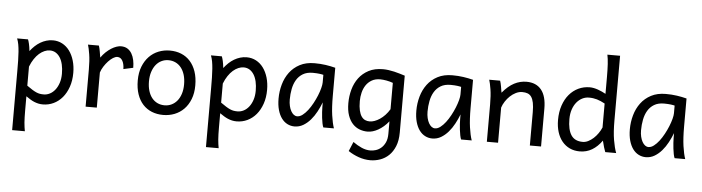

<svg xmlns="http://www.w3.org/2000/svg" viewBox="-56 -1042 5638 1542"><g transform="rotate(5 2763.5 -270.5)"><path d="M166 -127Q190.9 -109.4 209.2 -97.9Q227.5 -86.4 242.7 -79.8Q257.8 -73.2 271.7 -70.8Q285.6 -68.4 302.7 -68.4Q328.6 -68.4 352.3 -80.6Q376 -92.8 394.3 -116Q412.6 -139.2 423.6 -172.1Q434.6 -205.1 434.6 -246.6Q434.6 -287.1 427 -320.1Q419.4 -353 404.8 -376.2Q390.1 -399.4 369.4 -412.1Q348.6 -424.8 322.3 -424.8Q301.3 -424.8 279.3 -415.5Q257.3 -406.2 236.6 -388.2Q215.8 -370.1 197.8 -343Q179.7 -315.9 166 -280.8ZM139.2 -498Q144.5 -485.4 149.9 -462.2Q155.3 -439 158.7 -405.3Q175.8 -427.7 196 -446.8Q216.3 -465.8 239 -479.2Q261.7 -492.7 286.9 -500.2Q312 -507.8 339.4 -507.8Q380.9 -507.8 415.3 -489.5Q449.7 -471.2 473.9 -438.2Q498 -405.3 511.5 -360.1Q524.9 -314.9 524.9 -261.2Q524.9 -198.7 507.3 -148.2Q489.7 -97.7 459.7 -62Q429.7 -26.4 389.2 -7.1Q348.6 12.2 302.7 12.2Q283.2 12.2 265.9 8.3Q248.5 4.4 232.2 -2.4Q215.8 -9.3 199.7 -19.3Q183.6 -29.3 166 -41.5V73.2Q166 102.5 166.7 126.2Q167.5 149.9 168.9 169.9Q170.4 189.9 172.9 206.8Q175.3 223.6 178.2 239.3H75.7V-236.8Q75.7 -282.2 75 -321Q74.2 -359.9 71.8 -392.3Q69.3 -424.8 64.5 -451.2Q59.6 -477.5 51.3 -498Z M647 0V-300.3Q647 -372.6 638.9 -422.6Q630.9 -472.7 622.6 -498H710.4Q713.4 -490.2 716.3 -477.8Q719.2 -465.3 721.7 -451.7Q724.1 -438 726.1 -424.8L730 -402.8Q747.6 -428.2 768.3 -447.8Q789.1 -467.3 810.3 -480.7Q831.5 -494.1 851.8 -501Q872.1 -507.8 888.7 -507.8Q919.4 -507.8 940.7 -494.4Q961.9 -481 975.3 -458.3Q988.8 -435.5 994.9 -406Q1001 -376.5 1001 -344.2L922.9 -327.1Q922.9 -345.2 919.4 -362.1Q916 -378.9 909.2 -391.8Q902.3 -404.8 891.8 -412.4Q881.3 -419.9 866.7 -419.9Q851.1 -419.9 832 -408Q813 -396 794.7 -376.5Q776.4 -356.9 760.7 -332.5Q745.1 -308.1 737.3 -283.2V0Z M1136.2 -246.6Q1136.2 -204.1 1146.5 -170.4Q1156.7 -136.7 1175.5 -113.5Q1194.3 -90.3 1220.2 -78.1Q1246.1 -65.9 1277.8 -65.9Q1307.1 -65.9 1333 -78.1Q1358.9 -90.3 1378.2 -113.5Q1397.5 -136.7 1408.4 -170.4Q1419.4 -204.1 1419.4 -246.6Q1419.4 -289.6 1409.2 -323.5Q1398.9 -357.4 1380.1 -381.1Q1361.3 -404.8 1335.2 -417.2Q1309.1 -429.7 1277.8 -429.7Q1248 -429.7 1222.2 -417.2Q1196.3 -404.8 1177.2 -381.1Q1158.2 -357.4 1147.2 -323.5Q1136.2 -289.6 1136.2 -246.6ZM1045.9 -246.6Q1045.9 -309.6 1064.9 -358.2Q1084 -406.7 1116.2 -440.2Q1148.4 -473.6 1191.4 -490.7Q1234.4 -507.8 1282.7 -507.8Q1333 -507.8 1374.8 -490.7Q1416.5 -473.6 1446.5 -440.2Q1476.6 -406.7 1493.2 -358.2Q1509.8 -309.6 1509.8 -246.6Q1509.8 -183.6 1490.7 -135.3Q1471.7 -86.9 1439.5 -54.2Q1407.2 -21.5 1364.3 -4.6Q1321.3 12.2 1272.9 12.2Q1222.7 12.2 1180.9 -4.6Q1139.2 -21.5 1109.1 -54.2Q1079.1 -86.9 1062.5 -135.3Q1045.9 -183.6 1045.9 -246.6Z M1728.5 -127Q1753.4 -109.4 1771.7 -97.9Q1790 -86.4 1805.2 -79.8Q1820.3 -73.2 1834.2 -70.8Q1848.1 -68.4 1865.2 -68.4Q1891.1 -68.4 1914.8 -80.6Q1938.5 -92.8 1956.8 -116Q1975.1 -139.2 1986.1 -172.1Q1997.1 -205.1 1997.1 -246.6Q1997.1 -287.1 1989.5 -320.1Q1981.9 -353 1967.3 -376.2Q1952.6 -399.4 1931.9 -412.1Q1911.1 -424.8 1884.8 -424.8Q1863.8 -424.8 1841.8 -415.5Q1819.8 -406.2 1799.1 -388.2Q1778.3 -370.1 1760.3 -343Q1742.2 -315.9 1728.5 -280.8ZM1701.7 -498Q1707 -485.4 1712.4 -462.2Q1717.8 -439 1721.2 -405.3Q1738.3 -427.7 1758.5 -446.8Q1778.8 -465.8 1801.5 -479.2Q1824.2 -492.7 1849.4 -500.2Q1874.5 -507.8 1901.9 -507.8Q1943.4 -507.8 1977.8 -489.5Q2012.2 -471.2 2036.4 -438.2Q2060.5 -405.3 2074 -360.1Q2087.4 -314.9 2087.4 -261.2Q2087.4 -198.7 2069.8 -148.2Q2052.2 -97.7 2022.2 -62Q1992.2 -26.4 1951.7 -7.1Q1911.1 12.2 1865.2 12.2Q1845.7 12.2 1828.4 8.3Q1811 4.4 1794.7 -2.4Q1778.3 -9.3 1762.2 -19.3Q1746.1 -29.3 1728.5 -41.5V73.2Q1728.5 102.5 1729.2 126.2Q1730 149.9 1731.4 169.9Q1732.9 189.9 1735.4 206.8Q1737.8 223.6 1740.7 239.3H1638.2V-236.8Q1638.2 -282.2 1637.5 -321Q1636.7 -359.9 1634.3 -392.3Q1631.8 -424.8 1627 -451.2Q1622.1 -477.5 1613.8 -498Z M2526.9 -420.9Q2521 -422.4 2513.7 -423.8Q2506.3 -425.3 2496.3 -426.5Q2486.3 -427.7 2472.9 -428.7Q2459.5 -429.7 2441.4 -429.7Q2393.6 -429.7 2361.6 -410.4Q2329.6 -391.1 2310.5 -359.1Q2291.5 -327.1 2283.4 -285.6Q2275.4 -244.1 2275.4 -200.2Q2275.4 -171.9 2281 -148.2Q2286.6 -124.5 2296.4 -107.2Q2306.2 -89.8 2318.8 -80.3Q2331.5 -70.8 2346.2 -70.8Q2367.7 -70.8 2389.4 -87.4Q2411.1 -104 2431.2 -130.1Q2451.2 -156.2 2468.8 -188.7Q2486.3 -221.2 2499.3 -253.2Q2512.2 -285.2 2519.5 -313.5Q2526.9 -341.8 2526.9 -358.9ZM2563.5 0Q2558.1 -11.7 2554 -32.2Q2549.8 -52.7 2547.1 -75.9Q2544.4 -99.1 2543 -122.1Q2541.5 -145 2541.5 -161.1V-200.2Q2526.9 -162.1 2506.6 -124.3Q2486.3 -86.4 2460.2 -56.2Q2434.1 -25.9 2401.9 -6.8Q2369.6 12.2 2331.5 12.2Q2300.8 12.2 2273.9 -1.5Q2247.1 -15.1 2227.3 -42Q2207.5 -68.8 2196.3 -108.6Q2185.1 -148.4 2185.1 -200.2Q2185.1 -258.3 2200.7 -313.7Q2216.3 -369.1 2248.5 -412.4Q2280.8 -455.6 2330.6 -481.7Q2380.4 -507.8 2448.7 -507.8Q2496.1 -507.8 2538.1 -501.7Q2580.1 -495.6 2617.2 -485.8V-258.8Q2617.2 -166.5 2626 -103.8Q2634.8 -41 2648.9 0Z M3088.4 -405.3Q3076.7 -409.7 3063.5 -413.3Q3050.3 -417 3036.6 -419.4Q3022.9 -421.9 3010 -423.3Q2997.1 -424.8 2985.8 -424.8Q2945.8 -424.8 2917.5 -408.4Q2889.2 -392.1 2871.3 -365.5Q2853.5 -338.9 2845.2 -305.2Q2836.9 -271.5 2836.9 -236.8Q2836.9 -191.4 2844 -161.4Q2851.1 -131.3 2863.5 -113.5Q2876 -95.7 2892.8 -88.1Q2909.7 -80.6 2929.7 -80.6Q2948.2 -80.6 2969.2 -88.1Q2990.2 -95.7 3011.5 -109.9Q3032.7 -124 3052.5 -145Q3072.3 -166 3088.4 -192.9ZM3178.7 -12.2Q3178.7 52.2 3159.9 98.1Q3141.1 144 3110.6 173.1Q3080.1 202.1 3041 215.8Q3002 229.5 2961.4 229.5Q2914.6 229.5 2868.4 213.4Q2822.3 197.3 2783.2 170.9L2814.9 95.2Q2849.6 120.1 2884.8 135.7Q2919.9 151.4 2956.5 151.4Q2975.6 151.4 2998.5 144.5Q3021.5 137.7 3041.5 120.8Q3061.5 104 3075 75.7Q3088.4 47.4 3088.4 4.9V-95.2Q3069.3 -71.3 3048.1 -53Q3026.9 -34.7 3005.1 -22.5Q2983.4 -10.3 2961.7 -3.9Q2939.9 2.4 2919.9 2.4Q2886.2 2.4 2855 -9.3Q2823.7 -21 2799.6 -46.6Q2775.4 -72.3 2761 -113.3Q2746.6 -154.3 2746.6 -212.4Q2746.6 -268.6 2761.2 -321.8Q2775.9 -375 2806.6 -416.3Q2837.4 -457.5 2885.5 -482.7Q2933.6 -507.8 3000.5 -507.8Q3022.5 -507.8 3045.7 -504.6Q3068.8 -501.5 3091.8 -496.1Q3114.7 -490.7 3136.7 -484.1Q3158.7 -477.5 3178.7 -471.2Z M3637.7 -420.9Q3631.8 -422.4 3624.5 -423.8Q3617.2 -425.3 3607.2 -426.5Q3597.2 -427.7 3583.7 -428.7Q3570.3 -429.7 3552.2 -429.7Q3504.4 -429.7 3472.4 -410.4Q3440.4 -391.1 3421.4 -359.1Q3402.3 -327.1 3394.3 -285.6Q3386.2 -244.1 3386.2 -200.2Q3386.2 -171.9 3391.8 -148.2Q3397.5 -124.5 3407.2 -107.2Q3417 -89.8 3429.7 -80.3Q3442.4 -70.8 3457 -70.8Q3478.5 -70.8 3500.2 -87.4Q3522 -104 3542 -130.1Q3562 -156.2 3579.6 -188.7Q3597.2 -221.2 3610.1 -253.2Q3623 -285.2 3630.4 -313.5Q3637.7 -341.8 3637.7 -358.9ZM3674.3 0Q3668.9 -11.7 3664.8 -32.2Q3660.6 -52.7 3658 -75.9Q3655.3 -99.1 3653.8 -122.1Q3652.3 -145 3652.3 -161.1V-200.2Q3637.7 -162.1 3617.4 -124.3Q3597.2 -86.4 3571 -56.2Q3544.9 -25.9 3512.7 -6.8Q3480.5 12.2 3442.4 12.2Q3411.6 12.2 3384.8 -1.5Q3357.9 -15.1 3338.1 -42Q3318.4 -68.8 3307.1 -108.6Q3295.9 -148.4 3295.9 -200.2Q3295.9 -258.3 3311.5 -313.7Q3327.1 -369.1 3359.4 -412.4Q3391.6 -455.6 3441.4 -481.7Q3491.2 -507.8 3559.6 -507.8Q3606.9 -507.8 3648.9 -501.7Q3690.9 -495.6 3728 -485.8V-258.8Q3728 -166.5 3736.8 -103.8Q3745.6 -41 3759.8 0Z M4228.5 0V-268.6Q4228.5 -314.5 4222.4 -344.2Q4216.3 -374 4204.3 -391.4Q4192.4 -408.7 4174.1 -415.5Q4155.8 -422.4 4130.9 -422.4Q4104.5 -422.4 4079.3 -409.9Q4054.2 -397.5 4033.2 -377.7Q4012.2 -357.9 3996.1 -333Q3980 -308.1 3972.2 -283.2V0H3881.8V-300.3Q3881.8 -372.6 3873.8 -422.6Q3865.7 -472.7 3857.4 -498H3945.3Q3948.2 -490.2 3951.2 -477.8Q3954.1 -465.3 3956.5 -451.7Q3959 -438 3960.9 -424.8L3964.8 -402.8Q4011.2 -458.5 4058.6 -483.2Q4106 -507.8 4157.7 -507.8Q4235.8 -507.8 4277.3 -456.8Q4318.8 -405.8 4318.8 -305.2V0Z M4797.4 -388.2Q4779.3 -397.9 4763.7 -404.8Q4748 -411.6 4732.9 -416Q4717.8 -420.4 4702.1 -422.6Q4686.5 -424.8 4668 -424.8Q4640.1 -424.8 4614.7 -412.1Q4589.4 -399.4 4569.6 -375.5Q4549.8 -351.6 4538.1 -317.1Q4526.4 -282.7 4526.4 -239.3Q4526.4 -153.8 4555.4 -109.9Q4584.5 -65.9 4648.4 -65.9Q4670.9 -65.9 4693.1 -77.1Q4715.3 -88.4 4735.1 -106.4Q4754.9 -124.5 4771 -147.7Q4787.1 -170.9 4797.4 -195.3ZM4887.7 -258.8Q4887.7 -166.5 4898.2 -103.8Q4908.7 -41 4924.3 0H4836.4Q4831.1 -12.7 4823.5 -37.8Q4815.9 -63 4809.6 -90.3Q4774.4 -40.5 4730 -14.2Q4685.5 12.2 4631.3 12.2Q4586.4 12.2 4550.5 -4.6Q4514.6 -21.5 4489 -52.5Q4463.4 -83.5 4449.7 -127.2Q4436 -170.9 4436 -224.6Q4436 -289.6 4453.9 -341.8Q4471.7 -394 4502.9 -430.9Q4534.2 -467.8 4576.4 -487.8Q4618.7 -507.8 4668 -507.8Q4683.6 -507.8 4700.4 -504.4Q4717.3 -501 4734.1 -495.1Q4751 -489.3 4767.1 -481.7Q4783.2 -474.1 4797.4 -466.3V-603Q4797.4 -662.1 4794.7 -706.3Q4792 -750.5 4785.2 -781.2H4887.7Z M5358.9 -420.9Q5353 -422.4 5345.7 -423.8Q5338.4 -425.3 5328.4 -426.5Q5318.4 -427.7 5304.9 -428.7Q5291.5 -429.7 5273.4 -429.7Q5225.6 -429.7 5193.6 -410.4Q5161.6 -391.1 5142.6 -359.1Q5123.5 -327.1 5115.5 -285.6Q5107.4 -244.1 5107.4 -200.2Q5107.4 -171.9 5113 -148.2Q5118.7 -124.5 5128.4 -107.2Q5138.2 -89.8 5150.9 -80.3Q5163.6 -70.8 5178.2 -70.8Q5199.7 -70.8 5221.4 -87.4Q5243.2 -104 5263.2 -130.1Q5283.2 -156.2 5300.8 -188.7Q5318.4 -221.2 5331.3 -253.2Q5344.2 -285.2 5351.6 -313.5Q5358.9 -341.8 5358.9 -358.9ZM5395.5 0Q5390.1 -11.7 5386 -32.2Q5381.8 -52.7 5379.2 -75.9Q5376.5 -99.1 5375 -122.1Q5373.5 -145 5373.5 -161.1V-200.2Q5358.9 -162.1 5338.6 -124.3Q5318.4 -86.4 5292.2 -56.2Q5266.1 -25.9 5233.9 -6.8Q5201.7 12.2 5163.6 12.2Q5132.8 12.2 5106 -1.5Q5079.1 -15.1 5059.3 -42Q5039.6 -68.8 5028.3 -108.6Q5017.1 -148.4 5017.1 -200.2Q5017.1 -258.3 5032.7 -313.7Q5048.3 -369.1 5080.6 -412.4Q5112.8 -455.6 5162.6 -481.7Q5212.4 -507.8 5280.8 -507.8Q5328.1 -507.8 5370.1 -501.7Q5412.1 -495.6 5449.2 -485.8V-258.8Q5449.2 -166.5 5458 -103.8Q5466.8 -41 5481 0Z"/></g></svg>

Font: Andika Compact
Style: Regular
Weight: 400
Designer: Victor Gaultney, Annie Olsen, Julie Remington, Don Collingsworth, Eric Hays, Becca Hirsbrunner
Foundry: SIL International
Version: Version 5.000 ; LnSpcTght